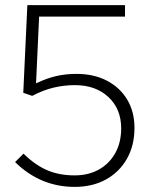

<svg xmlns="http://www.w3.org/2000/svg" viewBox="-20 -720 598 751"><path d="M272 11Q138 11 39 -86L72 -119Q118 -74 165 -54Q212 -34 272 -34Q326 -34 367 -57Q408 -80 431 -121.5Q454 -163 454 -218Q454 -294 404 -340.5Q354 -387 273 -387Q231 -387 190.5 -377.5Q150 -368 106 -345L71 -357L87 -700H469V-655H133L121 -394Q163 -414 200 -422.5Q237 -431 279 -431Q347 -431 398 -404.5Q449 -378 477.5 -330.5Q506 -283 506 -220Q506 -151 476.5 -99Q447 -47 394.5 -18Q342 11 272 11Z"/></svg>

Font: Red Hat Text VF
Style: Regular
Weight: 300
Designer: Pentagram, MCKL
Foundry: Pentagram, MCKL
Version: Version 1.023